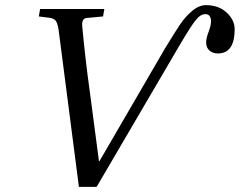

<svg xmlns="http://www.w3.org/2000/svg" viewBox="-20 -727 933 747"><path d="M131 -663 136 -692H386L381 -663L317 -657Q297 -655 300 -624Q312 -494 330 -366L365 -100H367L621 -537Q660 -601 680 -631Q700 -661 727 -684Q754 -707 781 -707Q831 -707 862 -678Q893 -649 893 -613Q893 -519 827 -519Q809 -519 795.5 -530Q782 -541 782 -562Q782 -578 791.5 -603Q801 -628 801 -643Q801 -672 779 -672Q760 -672 741.5 -649Q723 -626 677 -548L356 0H287L208 -611Q204 -637 196.5 -646.5Q189 -656 171 -658Z"/></svg>

Font: Heuristica
Style: Italic
Weight: 400
Italic angle: -13°
Version: Version 1.0.2